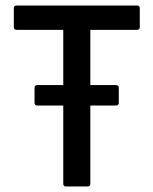

<svg xmlns="http://www.w3.org/2000/svg" viewBox="-20 -675 555 695"><path d="M115 -293Q105 -293 105 -304V-357Q105 -367 115 -367H400Q410 -367 410 -357V-304Q410 -293 400 -293H307H208ZM219 0Q209 0 209 -10V-567H40Q30 -567 30 -577V-645Q30 -655 40 -655H476Q486 -655 486 -645V-577Q486 -567 476 -567H307V-10Q307 0 297 0Z"/></svg>

Font: Sofia Sans Semi Condensed SemiBold
Style: Regular
Weight: 600
Designer: Botio Nikoltchev, Ani Petrova
Foundry: lettersoup
Version: Version 4.100